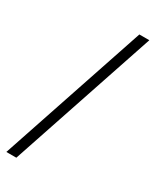

<svg xmlns="http://www.w3.org/2000/svg" viewBox="-209 -787 685 847"><g transform="rotate(30 134.0 -363.0)"><path d="M284.2 -734.4 35.2 7.8H-15.6L233.4 -734.4Z"/></g></svg>

Font: Subtext
Style: Regular
Weight: 400
Designer: Christopher J. Fynn
Foundry: Christopher J. Fynn for DDC
Version: Version 1.000 preliminary